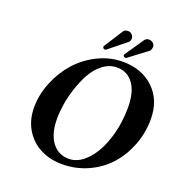

<svg xmlns="http://www.w3.org/2000/svg" viewBox="-148 -959 1032 1095"><g transform="rotate(20 368.5 -411.5)"><path d="M456.1 -616.2Q410.6 -616.2 372.1 -587.2Q333.5 -558.1 308.6 -513.9Q283.7 -469.7 265.9 -416Q248 -362.3 240.5 -313.7Q232.9 -265.1 232.9 -226.1Q232.9 -134.3 271 -83.3Q309.1 -32.2 374 -32.2Q420.9 -32.2 463.6 -68.1Q506.3 -104 536.4 -165.3Q566.4 -226.6 581.1 -303.2Q591.8 -363.3 591.8 -422.9Q591.8 -516.1 555.2 -566.2Q518.6 -616.2 456.1 -616.2ZM347.2 9.8Q274.9 9.8 216.6 -19.8Q158.2 -49.3 123 -106.9Q87.9 -164.6 87.9 -241.2Q87.9 -318.4 118.7 -394Q149.4 -469.7 200.7 -527.8Q252 -585.9 324.7 -622.1Q397.5 -658.2 476.1 -658.2Q591.8 -658.2 664.3 -588.9Q736.8 -519.5 736.8 -403.8Q736.8 -321.8 708 -246.3Q679.2 -170.9 628.9 -114.3Q578.6 -57.6 505.1 -23.9Q431.6 9.8 347.2 9.8ZM465.8 -824.2Q475.6 -815.9 477.1 -804.2Q478.5 -799.3 477.1 -794.9Q475.6 -782.2 467.8 -775.9L360.8 -689.9Q355 -688 353 -688Q352.5 -688 351.1 -688.5Q349.6 -689 349.1 -689Q347.2 -690.9 346.2 -690.9Q340.8 -694.8 340.8 -702.1Q340.8 -704.1 342.8 -706.1L416 -820.8L418.9 -824.2Q426.3 -833 444.8 -833Q457 -833 465.8 -824.2ZM598.1 -817.9Q607.9 -809.6 607.9 -794.9Q607.9 -793.9 607.4 -792.5Q606.9 -791 606.9 -790Q605.5 -777.3 598.1 -770L486.8 -686Q486.3 -685.5 485.4 -685.1Q484.4 -684.6 483.9 -684.1H480Q477.1 -684.1 476.1 -685.1Q465.3 -689.5 466.8 -696.8Q467.3 -697.3 468 -699.5Q468.8 -701.7 469.2 -702.1L546.9 -815.9Q548.3 -818.4 550.8 -819.8Q559.1 -828.1 571.8 -828.1Q587.9 -828.1 598.1 -817.9Z"/></g></svg>

Font: Common Serif
Style: Bold Italic
Weight: 700
Italic angle: -12°
Designer: Philipp H. Poll, Khaled Hosny
Foundry: Stefan Peev, Context Ltd.
Version: Version 1.026